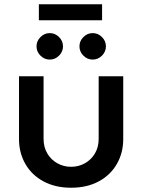

<svg xmlns="http://www.w3.org/2000/svg" viewBox="-20 -867 666 899"><path d="M313 12Q239 12 184 -17.5Q129 -47 99 -99Q69 -151 69 -216V-510H184V-217Q184 -178 201.5 -148.5Q219 -119 248.5 -102.5Q278 -86 313 -86Q348 -86 377.5 -102.5Q407 -119 424.5 -148.5Q442 -178 442 -217V-510H557V-216Q557 -151 527 -99Q497 -47 442 -17.5Q387 12 313 12ZM414 -588Q389 -588 370.5 -606.5Q352 -625 352 -650Q352 -675 370.5 -693.5Q389 -712 414 -712Q439 -712 457.5 -693.5Q476 -675 476 -650Q476 -625 457.5 -606.5Q439 -588 414 -588ZM213 -588Q188 -588 169.5 -606.5Q151 -625 151 -650Q151 -675 169.5 -693.5Q188 -712 213 -712Q238 -712 256.5 -693.5Q275 -675 275 -650Q275 -625 256.5 -606.5Q238 -588 213 -588ZM162 -772V-847H458V-772Z"/></svg>

Font: MuseoModerno Thin Medium
Style: Regular
Weight: 500
Version: Version 1.003